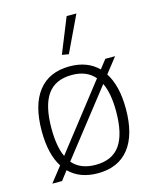

<svg xmlns="http://www.w3.org/2000/svg" viewBox="-120 -880 782 970"><g transform="rotate(-15 271.0 -395.0)"><path d="M96 -79Q51 -149 51 -270Q51 -406 107.5 -478Q164 -550 271 -550Q364 -550 420 -494L456 -540H507L445 -461Q491 -390 491 -270Q491 -134 434.5 -62.5Q378 9 271 9Q177 9 121 -47L85 0H34ZM271 -35Q358 -35 399 -93Q440 -151 440 -270Q440 -364 413 -420L150 -84Q192 -35 271 -35ZM102 -270Q102 -175 128 -120L390 -456Q348 -505 271 -505Q184 -505 143 -447Q102 -389 102 -270ZM249 -616 323 -799H374L284 -610Z"/></g></svg>

Font: Encode Sans Narrow
Style: ExtraLight
Weight: 200
Designer: Pablo Impallari, Andres Torresi
Foundry: Pablo Impallari, Andres Torresi
Version: Version 1.000; ttfautohint (v1.00) -l 8 -r 50 -G 200 -x 14 -